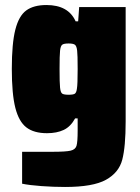

<svg xmlns="http://www.w3.org/2000/svg" viewBox="-20 -538 559 764"><path d="M68 193V66H188Q242 66 261 61.5Q280 57 284.5 42Q289 27 289 -18V-67H279Q261 -34 233.5 -21Q206 -8 167 -8Q115 -8 85 -31Q55 -54 41 -109Q27 -164 27 -264Q27 -365 41 -420Q55 -475 84.5 -496.5Q114 -518 165 -518Q252 -518 281 -453H291L295 -510H480V-55Q480 46 466.5 97.5Q453 149 401.5 177.5Q350 206 239 206Q193 206 145 202.5Q97 199 68 193ZM286 -185Q289 -201 289 -263Q289 -321 287 -336Q285 -355 278 -360Q271 -365 253 -365Q234 -365 227.5 -360Q221 -355 219 -336.5Q217 -318 217 -263Q217 -208 219 -189Q221 -170 227.5 -165.5Q234 -161 253 -161Q271 -161 277.5 -165Q284 -169 286 -185Z"/></svg>

Font: Saira Semi Condensed Black
Style: Regular
Weight: 900
Width: 4
Designer: Hector Gatti with collaboration of the Omnibus-Type team
Foundry: Omnibus-Type
Version: Version 1.001; ttfautohint (v1.8)